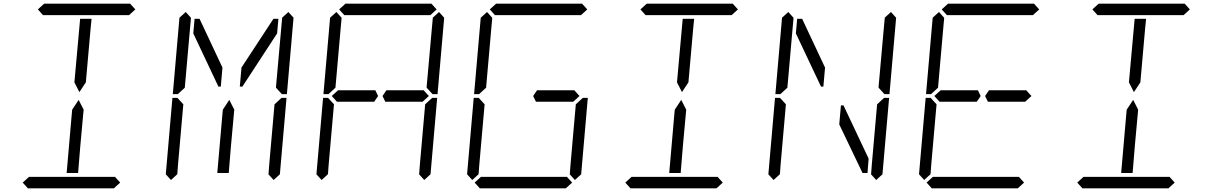

<svg xmlns="http://www.w3.org/2000/svg" viewBox="-20 -1020 6568 1040"><path d="M403 -83H341L367 -382L371 -426L406 -479L433 -426L415 -229ZM185 -969 219 -1000H685L713 -969L679 -938H658H477H415H234H213ZM414 -918H476L470 -857L445 -574L410 -521L383 -574L387 -618ZM631 -31 597 0H131L103 -31L137 -62H158H339H401H582H603Z M1027 -839 1034 -918H1061L1185 -654L1176 -551H1163ZM952 -924 986 -955 1014 -924V-918L1010 -875L981 -545L943 -510H916ZM1219 -83H1157L1183 -382L1187 -426L1222 -479L1249 -426L1231 -229ZM940 -76 906 -45 878 -76 914 -490H941L973 -455L944 -125L941 -83ZM1461 -918H1488L1481 -839L1293 -551H1279L1288 -654ZM1508 -924 1542 -955 1570 -924 1534 -510H1507L1475 -545V-550L1504 -875L1508 -918ZM1496 -76 1462 -45 1434 -76 1435 -83 1438 -125 1467 -455 1505 -490H1532Z M2013 -531 2028 -500 2007 -469H2006H1985H1984H1874H1810H1805L1777 -500L1811 -531H1816H1863H1990H1991H2012ZM1768 -924 1802 -955 1830 -924V-918L1826 -875L1797 -545L1759 -510H1732ZM1756 -76 1722 -45 1694 -76 1730 -490H1757L1789 -455L1760 -125L1757 -83ZM1817 -969 1851 -1000H2317L2345 -969L2311 -938H2290H2109H2047H1866H1845ZM2303 -500 2269 -469H2267H2264H2090H2088H2068H2067L2052 -500L2073 -531H2096H2219H2275L2291 -513ZM2324 -924 2358 -955 2386 -924 2350 -510H2323L2291 -545V-550L2320 -875L2324 -918ZM2312 -76 2278 -45 2250 -76 2251 -83 2254 -125 2283 -455 2321 -490H2348Z M2584 -924 2618 -955 2646 -924V-918L2642 -875L2613 -545L2575 -510H2548ZM2572 -76 2538 -45 2510 -76 2546 -490H2573L2605 -455L2576 -125L2573 -83ZM2633 -969 2667 -1000H3133L3161 -969L3127 -938H3106H2925H2863H2682H2661ZM3119 -500 3085 -469H3083H3080H2906H2904H2884H2883L2868 -500L2889 -531H2912H3035H3091L3107 -513ZM3079 -31 3045 0H2579L2551 -31L2585 -62H2606H2787H2849H3030H3051ZM3128 -76 3094 -45 3066 -76 3067 -83 3070 -125 3099 -455 3137 -490H3164Z M3667 -83H3605L3631 -382L3635 -426L3670 -479L3697 -426L3679 -229ZM3449 -969 3483 -1000H3949L3977 -969L3943 -938H3922H3741H3679H3498H3477ZM3678 -918H3740L3734 -857L3709 -574L3674 -521L3647 -574L3651 -618ZM3895 -31 3861 0H3395L3367 -31L3401 -62H3422H3603H3665H3846H3867Z M4291 -839 4298 -918H4325L4449 -654L4440 -551H4427ZM4216 -924 4250 -955 4278 -924V-918L4274 -875L4245 -545L4207 -510H4180ZM4204 -76 4170 -45 4142 -76 4178 -490H4205L4237 -455L4208 -125L4205 -83ZM4685 -161 4679 -83H4652L4526 -346L4535 -449H4549ZM4772 -924 4806 -955 4834 -924 4798 -510H4771L4739 -545V-550L4768 -875L4772 -918ZM4760 -76 4726 -45 4698 -76 4699 -83 4702 -125 4731 -455 4769 -490H4796Z M5277 -531 5292 -500 5271 -469H5270H5249H5248H5138H5074H5069L5041 -500L5075 -531H5080H5127H5254H5255H5276ZM5032 -924 5066 -955 5094 -924V-918L5090 -875L5061 -545L5023 -510H4996ZM5020 -76 4986 -45 4958 -76 4994 -490H5021L5053 -455L5024 -125L5021 -83ZM5081 -969 5115 -1000H5581L5609 -969L5575 -938H5554H5373H5311H5130H5109ZM5567 -500 5533 -469H5531H5528H5354H5352H5332H5331L5316 -500L5337 -531H5360H5483H5539L5555 -513ZM5527 -31 5493 0H5027L4999 -31L5033 -62H5054H5235H5297H5478H5499Z M6115 -83H6053L6079 -382L6083 -426L6118 -479L6145 -426L6127 -229ZM5897 -969 5931 -1000H6397L6425 -969L6391 -938H6370H6189H6127H5946H5925ZM6126 -918H6188L6182 -857L6157 -574L6122 -521L6095 -574L6099 -618ZM6343 -31 6309 0H5843L5815 -31L5849 -62H5870H6051H6113H6294H6315Z"/></svg>

Font: DSEG14 Classic
Style: Light Italic
Weight: 300
Designer: Keshikan(Twitter:@keshinomi_88pro)
Version: Version 0.46